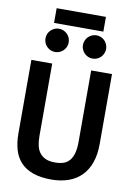

<svg xmlns="http://www.w3.org/2000/svg" viewBox="-103 -1016 755 1090"><g transform="rotate(10 275.0 -470.5)"><path d="M507.3 -234.9Q507.3 -173.8 491 -127.7Q474.6 -81.5 444.1 -50.8Q413.6 -20 369.6 -4.4Q325.7 11.2 271 11.2Q209.5 11.2 165.5 -4.4Q121.6 -20 94.2 -49.3Q66.9 -78.6 54.7 -120.6Q42.5 -162.6 42.5 -214.8V-638.2H162.6V-222.2Q162.6 -189.9 168.2 -165Q173.8 -140.1 187.7 -122.8Q201.7 -105.5 222.7 -96.7Q243.7 -87.9 275.4 -87.9Q305.2 -87.9 325.7 -95.5Q346.2 -103 359.9 -119.9Q373.5 -136.7 380.4 -163.1Q387.2 -189.5 387.2 -227.1V-638.2H507.3ZM132.8 -867.2V-952.1H417V-867.2ZM233.9 -772.5Q233.9 -758.8 228.8 -746.6Q223.6 -734.4 214.4 -725.3Q205.1 -716.3 192.9 -710.9Q180.7 -705.6 167 -705.6Q152.8 -705.6 140.9 -710.9Q128.9 -716.3 119.6 -725.3Q110.4 -734.4 105.2 -746.6Q100.1 -758.8 100.1 -772.5Q100.1 -786.1 105.2 -798.6Q110.4 -811 119.6 -820.1Q128.9 -829.1 140.9 -834.5Q152.8 -839.8 167 -839.8Q180.7 -839.8 192.9 -834.5Q205.1 -829.1 214.4 -820.1Q223.6 -811 228.8 -798.6Q233.9 -786.1 233.9 -772.5ZM449.7 -772.5Q449.7 -758.8 444.3 -746.6Q439 -734.4 430.2 -725.3Q421.4 -716.3 408.9 -710.9Q396.5 -705.6 382.8 -705.6Q369.1 -705.6 356.9 -710.9Q344.7 -716.3 335.7 -725.3Q326.7 -734.4 321.3 -746.6Q315.9 -758.8 315.9 -772.5Q315.9 -786.1 321.3 -798.6Q326.7 -811 335.7 -820.1Q344.7 -829.1 356.9 -834.5Q369.1 -839.8 382.8 -839.8Q396.5 -839.8 408.9 -834.5Q421.4 -829.1 430.2 -820.1Q439 -811 444.3 -798.6Q449.7 -786.1 449.7 -772.5ZM0 -638.2Z"/></g></svg>

Font: Code New Roman
Style: Bold
Weight: 700
Monospace: yes
Designer: Sam Radian
Foundry: Code New Roman
Version: Version 1.508 October 19, 2014